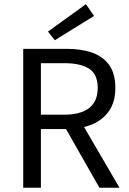

<svg xmlns="http://www.w3.org/2000/svg" viewBox="-20 -887 609 907"><path d="M89.7 0V-656.3H295.2Q362.1 -656.3 413.8 -638.8Q465.6 -621.2 495.2 -580.6Q524.9 -540 524.9 -471.6Q524.9 -406.2 495.2 -363.2Q465.6 -320.2 413.8 -298.8Q362.1 -277.4 295.2 -277.4H173.2V0ZM173.2 -345.2H283.2Q360.2 -345.2 400.9 -376.6Q441.6 -408.1 441.6 -471.6Q441.6 -536.4 400.9 -562.5Q360.2 -588.6 283.2 -588.6H173.2ZM449.8 0 278.8 -300.3 344.2 -343.5 544.5 0ZM238.8 -696.8 206.6 -737.8 385.9 -867.3 424.3 -811.7Z"/></svg>

Font: Source Sans 3 Variable
Style: Regular
Weight: 200
Designer: Paul D. Hunt
Foundry: Adobe Systems Incorporated
Version: Version 3.026